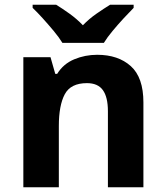

<svg xmlns="http://www.w3.org/2000/svg" viewBox="-20 -786 697 806"><path d="M388 -556Q476 -556 529 -508.5Q582 -461 582 -356V0H433V-319Q433 -378 412 -407.5Q391 -437 345 -437Q277 -437 252 -390.5Q227 -344 227 -257V0H78V-546H192L212 -476H220Q246 -518 291.5 -537Q337 -556 388 -556ZM242 -606Q228 -629 205.5 -656Q183 -683 159.5 -709Q136 -735 117 -753V-766H216Q242 -750 272 -728.5Q302 -707 328 -680Q354 -707 385 -728.5Q416 -750 442 -766H541V-753Q523 -735 499 -709Q475 -683 452.5 -656Q430 -629 416 -606Z"/></svg>

Font: Noto Sans Nag Mundari
Style: Bold
Weight: 700
Version: Version 1.000